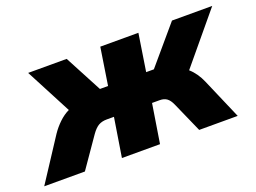

<svg xmlns="http://www.w3.org/2000/svg" viewBox="-133 -668 1125 843"><g transform="rotate(-20 430.0 -246.0)"><path d="M-52 0 78 -199Q95 -224 117 -245Q139 -266 164 -278L52 -492H232L324 -318H362L389 -492H567L540 -318H576L724 -492H912L720 -261Q736 -247 748.5 -229Q761 -211 770 -190L852 0H672L610 -140Q600 -163 587 -172.5Q574 -182 554 -182H518L489 0H311L340 -182H306Q284 -182 268 -173Q252 -164 235 -140L138 0Z"/></g></svg>

Font: Nunito Sans Black
Style: Italic
Weight: 900
Italic angle: -9°
Designer: Vernon Adams
Foundry: Vernon Adams
Version: Version 3.006; ttfautohint (v1.8.3)